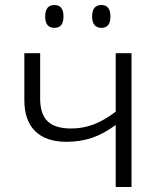

<svg xmlns="http://www.w3.org/2000/svg" viewBox="-20 -745 631 765"><path d="M160 -679Q160 -725 197 -725Q233 -725 233 -679Q233 -634 197 -634Q160 -634 160 -679ZM347 -679Q347 -725 384 -725Q420 -725 420 -679Q420 -634 384 -634Q366 -634 356.5 -645.5Q347 -657 347 -679ZM441 -247Q392 -211 345.5 -195.5Q299 -180 245 -180Q163 -180 120 -222.5Q77 -265 77 -346V-533H140V-352Q140 -290 170 -261.5Q200 -233 263 -233Q310 -233 352.5 -249Q395 -265 441 -300V-533H504V0H441Z"/></svg>

Font: OpenSansMMV
Style: Light
Weight: 300
Foundry: Ascender Corporation
Version: Version 4.001